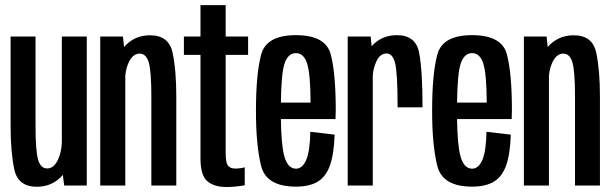

<svg xmlns="http://www.w3.org/2000/svg" viewBox="-20 -744 2452 770"><path d="M237.5 0 232 -42.5Q191 5 127.5 5Q52 5 37.2 -65.2Q22.5 -135.5 22.5 -240V-597.5H122.5V-240.5Q122.5 -140.5 132.5 -104.5Q142.5 -68.5 169.5 -68.5Q195 -68.5 211.5 -101.5Q226.5 -131 228 -173.5V-597.5H328V0Z M382 0V-597.5H473L477.5 -555.5Q518.5 -602.5 581.5 -602.5Q657.5 -602.5 672.2 -532.5Q687 -462.5 687 -358V0H587V-357Q587 -457 576.8 -493Q566.5 -529 540 -529Q514 -529 497.5 -496.5Q485.5 -472.5 482.5 -440.5V0Z M888 6Q839 6 811.5 -17.2Q784 -40.5 784 -109.5V-524H717.5V-597.5H784V-723.5H885V-597.5H975V-524H885V-131.5Q885 -91 894.5 -79.5Q904 -68 924 -68Q943 -68 961.5 -73V-1Q923 6 888 6Z M1167 4.5Q1048 4.5 1027.2 -78.5Q1006.5 -161.5 1006.5 -298.5Q1006.5 -448.5 1027.5 -525.8Q1048.5 -603 1166.5 -603Q1286 -603 1306.2 -526.5Q1326.5 -450 1326.5 -301Q1326.5 -282.5 1325.5 -266.5H1106.5Q1108 -161.5 1120 -118Q1134 -67.5 1167 -67.5Q1192.5 -67.5 1207.8 -102Q1223 -136.5 1224.5 -215.5L1322 -204Q1319.5 -126 1303.2 -80.5Q1287 -35 1253.8 -15.2Q1220.5 4.5 1167 4.5ZM1106.5 -332.5H1225.5Q1225 -446.5 1212 -488Q1199 -531 1166.5 -531Q1134.5 -531 1120.5 -487Q1108 -448 1106.5 -332.5Z M1574.5 -313.5Q1574.5 -448.5 1565 -489Q1555.5 -529.5 1530.5 -529.5Q1504 -529.5 1489.5 -498Q1476.5 -469.5 1475 -441V0H1374.5V-597.5H1466.5L1470.5 -558Q1472.5 -561 1475 -563.5Q1513.5 -603 1572 -603Q1647.5 -603 1661 -532Q1674.5 -461 1674.5 -313.5Z M1873.5 4.5Q1754.5 4.5 1733.8 -78.5Q1713 -161.5 1713 -298.5Q1713 -448.5 1734 -525.8Q1755 -603 1873 -603Q1992.5 -603 2012.8 -526.5Q2033 -450 2033 -301Q2033 -282.5 2032 -266.5H1813Q1814.5 -161.5 1826.5 -118Q1840.5 -67.5 1873.5 -67.5Q1899 -67.5 1914.2 -102Q1929.5 -136.5 1931 -215.5L2028.5 -204Q2026 -126 2009.8 -80.5Q1993.5 -35 1960.2 -15.2Q1927 4.5 1873.5 4.5ZM1813 -332.5H1932Q1931.5 -446.5 1918.5 -488Q1905.5 -531 1873 -531Q1841 -531 1827 -487Q1814.5 -448 1813 -332.5Z M2081 0V-597.5H2172L2176.5 -555.5Q2217.5 -602.5 2280.5 -602.5Q2356.5 -602.5 2371.2 -532.5Q2386 -462.5 2386 -358V0H2286V-357Q2286 -457 2275.8 -493Q2265.5 -529 2239 -529Q2213 -529 2196.5 -496.5Q2184.5 -472.5 2181.5 -440.5V0Z"/></svg>

Font: Anybody Condensed Medium
Style: Regular
Weight: 500
Width: 3
Designer: Tyler Finck
Foundry: Etcetera Type Company
Version: Version 1.010; ttfautohint (v1.8.3) -l 8 -r 50 -G 200 -x 14 